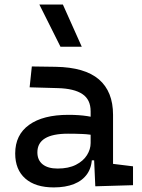

<svg xmlns="http://www.w3.org/2000/svg" viewBox="-20 -815 626 845"><path d="M399.4 4.9 392.6 -148.4 378.9 -191.4V-325.2Q378.9 -377 342.5 -401.1Q306.2 -425.3 234.4 -427.2L110.4 -430.7L120.1 -522.5L224.6 -521Q353 -519 415.3 -465.6Q477.5 -412.1 477.5 -309.6V-93.8L565.4 -83V0ZM216.8 9.8Q135.7 9.8 91.3 -29.3Q46.9 -68.4 46.9 -139.6Q46.9 -221.7 108.2 -265.6Q169.4 -309.6 281.2 -309.6Q327.6 -309.6 364 -304Q400.4 -298.3 428.7 -287.1L407.2 -216.8Q374.5 -224.1 343.3 -225.3Q312 -226.6 279.3 -226.6Q144.5 -226.6 144.5 -144.5Q144.5 -110.4 167.7 -91.8Q190.9 -73.2 233.4 -73.2Q281.7 -73.2 314.2 -89.8Q346.7 -106.4 362.8 -132.3Q378.9 -158.2 378.9 -185.5V-242.2L409.2 -109.4H368.2L384.8 -125Q384.8 -80.1 364 -50Q343.3 -20 305.7 -5.1Q268.1 9.8 216.8 9.8ZM246.1 -609.4 153.3 -794.9H256.8L339.8 -609.4Z"/></svg>

Font: Cascadia Code PL
Style: Regular
Weight: 400
Monospace: yes
Designer: Aaron Bell
Foundry: Saja Typeworks
Version: Version 2102.003